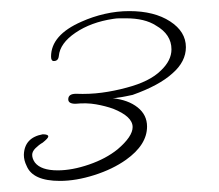

<svg xmlns="http://www.w3.org/2000/svg" viewBox="-20 -461 395 346"><path d="M88 -135Q39 -135 28 -162Q23 -172 23 -182Q24 -213 57 -219Q67 -219 67 -215Q67 -212 57 -204Q50 -200 44 -194Q38 -188 38 -182Q38 -175 43 -168Q54 -154 84 -154Q110 -154 140.5 -164.5Q171 -175 192 -192Q219 -215 219 -232Q219 -251 184 -265Q170 -270 153 -273Q136 -276 116 -274Q103 -274 103 -282Q103 -292 117 -292Q141 -291 163.5 -294Q186 -297 208 -303Q250 -314 270 -334Q289 -352 289 -372Q289 -399 261 -415Q241 -428 207 -428Q201 -428 195.5 -428Q190 -428 184 -427Q144 -421 116 -402Q88 -383 86 -360Q85 -351 77 -351Q72 -351 72 -359Q72 -398 127 -422Q147 -431 169 -436Q191 -441 213 -441Q258 -441 286.5 -422.5Q315 -404 315 -376Q315 -350 291 -329Q267 -307 219 -290Q214 -289 207 -287.5Q200 -286 192 -285Q187 -284 183 -284Q211 -281 228 -267.5Q245 -254 245 -233Q245 -200 207 -173Q183 -156 150 -145.5Q117 -135 88 -135Z"/></svg>

Font: Passions Conflict
Style: Regular
Weight: 400
Designer: Robert E. Leuschke
Foundry: Robert E. Leuschke
Version: Version 1.010; ttfautohint (v1.8.3)